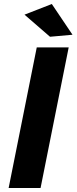

<svg xmlns="http://www.w3.org/2000/svg" viewBox="-20 -936 381 956"><path d="M229 -753 102 -863 238 -916 341 -763ZM182 0H23L163 -700H322Z"/></svg>

Font: Argentum Sans SemiBold
Style: Italic
Weight: 600
Italic angle: -11°
Designer: Julieta Ulanovsky (font), Cristiano Sobral (main changes and remaster)
Foundry: Julieta Ulanovsky (font), Cristiano Sobral (main changes and remaster)
Version: Version 2.007;June 15, 2022;FontCreator 14.0.0.2814 64-bit; 